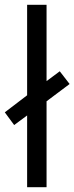

<svg xmlns="http://www.w3.org/2000/svg" viewBox="-40 -780 310 800"><path d="M73 0V-299L19 -259L-20 -312L73 -383V-760H154V-442L209 -483L250 -430L154 -358V0Z"/></svg>

Font: Noto Sans Khmer UI ExtraCondensed
Style: Regular
Weight: 400
Width: 2
Designer: Danh Hong and the Monotype Design Team
Foundry: Monotype Imaging Inc.
Version: Version 2.002; ttfautohint (v1.8.4.7-5d5b)